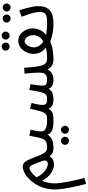

<svg xmlns="http://www.w3.org/2000/svg" viewBox="602 -1255 1047 2291"><g transform="rotate(-90 1125.5 -109.5)"><path d="M76 394Q55 315 40 241.5Q25 168 17.5 111Q10 54 10 25Q10 -48 29 -108Q48 -168 78.5 -215.5Q109 -263 145.5 -295.5Q182 -328 217.5 -345Q253 -362 280 -362Q303 -362 320.5 -351.5Q338 -341 356 -309Q374 -277 397 -214Q417 -158 433.5 -127Q450 -96 466.5 -83.5Q483 -71 504 -71Q525 -71 534.5 -61.5Q544 -52 544 -35Q544 -19 533 -7Q522 5 495 5Q461 5 432 -15.5Q403 -36 387 -63L418 -72Q410 -43 394 -24.5Q378 -6 356.5 2.5Q335 11 310 11Q288 11 262 3.5Q236 -4 209 -21Q182 -38 156 -68Q130 -98 107 -142L118 -141Q98 -100 90.5 -57.5Q83 -15 83 25Q83 53 89 96Q95 139 104.5 188.5Q114 238 125.5 286.5Q137 335 148 375ZM313 -62Q328 -62 339.5 -68Q351 -74 355.5 -88Q360 -102 351 -126Q335 -168 324 -197.5Q313 -227 304 -245.5Q295 -264 286.5 -272.5Q278 -281 269 -281Q259 -281 244.5 -274.5Q230 -268 213.5 -256Q197 -244 181 -227.5Q165 -211 152 -190V-203Q175 -154 204.5 -122.5Q234 -91 263 -76.5Q292 -62 313 -62Z M723 190Q703 190 689 176.5Q675 163 675 144Q675 124 689 109.5Q703 95 723 95Q742 95 756 109.5Q770 124 770 143Q770 163 756 176.5Q742 190 723 190ZM592 190Q572 190 557.5 176.5Q543 163 543 144Q543 124 557 109.5Q571 95 592 95Q611 95 625 109.5Q639 124 639 143Q639 163 625 176.5Q611 190 592 190Z M494 5 504 -71Q547 -71 571 -79.5Q595 -88 608 -111Q621 -134 630 -175.5Q639 -217 652 -283L724 -268Q720 -250 715 -228Q710 -206 706.5 -184.5Q703 -163 703 -147Q703 -132 707 -118.5Q711 -105 725 -94.5Q739 -84 766.5 -77.5Q794 -71 842 -71Q863 -71 872.5 -61.5Q882 -52 882 -35Q882 -19 870.5 -7Q859 5 832 5Q781 5 748.5 -2Q716 -9 697 -22Q678 -35 669 -54.5Q660 -74 656 -99L684 -97Q668 -65 650 -45Q632 -25 610 -14Q588 -3 559.5 1Q531 5 494 5Z M832 5 842 -71Q871 -71 889.5 -76.5Q908 -82 921.5 -101.5Q935 -121 946.5 -162Q958 -203 974 -275L1042 -256Q1036 -231 1027.5 -194.5Q1019 -158 1019 -129Q1019 -113 1023 -99.5Q1027 -86 1042 -78.5Q1057 -71 1090 -71Q1113 -71 1128.5 -77Q1144 -83 1155.5 -103.5Q1167 -124 1176.5 -166.5Q1186 -209 1197 -282L1267 -269Q1264 -251 1260 -225Q1256 -199 1252.5 -173Q1249 -147 1249 -130Q1249 -110 1253.5 -97Q1258 -84 1274 -77.5Q1290 -71 1324 -71Q1361 -71 1382.5 -89.5Q1404 -108 1404 -162Q1404 -185 1403 -210.5Q1402 -236 1399.5 -267.5Q1397 -299 1392 -340L1463 -345Q1468 -264 1474.5 -211Q1481 -158 1492.5 -127.5Q1504 -97 1523 -84Q1542 -71 1572 -71Q1593 -71 1602.5 -61.5Q1612 -52 1612 -35Q1612 -19 1600.5 -7Q1589 5 1562 5Q1528 5 1505 -4.5Q1482 -14 1466.5 -30.5Q1451 -47 1441.5 -68.5Q1432 -90 1427 -114L1452 -108Q1445 -63 1424 -38.5Q1403 -14 1375.5 -4.5Q1348 5 1321 5Q1282 5 1257 -5.5Q1232 -16 1218.5 -37.5Q1205 -59 1201 -93H1228Q1214 -54 1195.5 -32.5Q1177 -11 1149.5 -3Q1122 5 1081 5Q1056 5 1029.5 -2.5Q1003 -10 985.5 -32.5Q968 -55 967 -101L997 -107Q980 -56 958 -32Q936 -8 905 -1.5Q874 5 832 5Z M1847 -518Q1827 -518 1813 -532Q1799 -546 1799 -565Q1799 -585 1813 -599Q1827 -613 1847 -613Q1866 -613 1880 -599Q1894 -585 1894 -565Q1894 -546 1880 -532Q1866 -518 1847 -518ZM1716 -518Q1696 -518 1681.5 -532Q1667 -546 1667 -565Q1667 -585 1681 -599Q1695 -613 1716 -613Q1735 -613 1749 -599Q1763 -585 1763 -565Q1763 -546 1749 -532Q1735 -518 1716 -518Z M1562 5 1571 -71Q1594 -71 1617.5 -72.5Q1641 -74 1664 -77.5Q1687 -81 1708 -86.5Q1729 -92 1747 -100Q1777 -113 1800.5 -132.5Q1824 -152 1838 -178Q1852 -204 1852 -233Q1852 -258 1843 -282.5Q1834 -307 1817.5 -323Q1801 -339 1781 -339Q1762 -339 1745 -323.5Q1728 -308 1717 -283Q1706 -258 1706 -231Q1706 -197 1722 -170.5Q1738 -144 1762.5 -125.5Q1787 -107 1812 -95L1729 -64Q1709 -78 1685.5 -100Q1662 -122 1645 -155Q1628 -188 1628 -233Q1628 -268 1640 -300.5Q1652 -333 1673 -359Q1694 -385 1722.5 -400Q1751 -415 1784 -415Q1827 -415 1860 -390.5Q1893 -366 1912.5 -326Q1932 -286 1932 -241Q1932 -205 1921 -174.5Q1910 -144 1890.5 -119Q1871 -94 1845 -74.5Q1819 -55 1789 -40Q1764 -28 1737 -19Q1710 -10 1680.5 -5Q1651 0 1621 2.5Q1591 5 1562 5ZM1987 5Q1945 5 1902.5 -1Q1860 -7 1821.5 -17.5Q1783 -28 1753 -42L1821 -87Q1848 -82 1881 -78.5Q1914 -75 1944.5 -73Q1975 -71 1997 -71Q2018 -71 2027.5 -61.5Q2037 -52 2037 -35Q2037 -19 2025.5 -7Q2014 5 1987 5Z M2182 -506Q2162 -506 2148 -520Q2134 -534 2134 -553Q2134 -573 2148 -587Q2162 -601 2182 -601Q2201 -601 2215 -587Q2229 -573 2229 -553Q2229 -534 2215 -520Q2201 -506 2182 -506ZM2051 -506Q2031 -506 2016.5 -520Q2002 -534 2002 -553Q2002 -573 2016 -587Q2030 -601 2051 -601Q2070 -601 2084 -587Q2098 -573 2098 -553Q2098 -534 2084 -520Q2070 -506 2051 -506Z M1987 5 1997 -71Q2042 -71 2071 -77Q2100 -83 2114 -103Q2128 -123 2128 -163Q2128 -188 2120 -223Q2112 -258 2099 -297Q2086 -336 2071 -374L2146 -403Q2159 -371 2170.5 -330Q2182 -289 2190 -249Q2198 -209 2198 -179Q2198 -129 2185 -94Q2172 -59 2145.5 -37Q2119 -15 2079 -5Q2039 5 1987 5Z"/></g></svg>

Font: Noto Sans Arabic Condensed
Style: Regular
Weight: 400
Width: 3
Designer: Monotype Design Team, Nadine Chahine, Nizar Qandah and Khaled Hosny
Foundry: Monotype Imaging Inc.
Version: Version 2.012